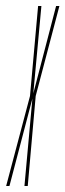

<svg xmlns="http://www.w3.org/2000/svg" viewBox="-58 -620 218 640"><path d="M-37.5 0 42 -300 69 -600H80L53 -308.5L129 -600H140L61 -300L34.5 0H23.5L50 -291.5L-26.5 0Z"/></svg>

Font: Anybody UltraCondensed Thin
Style: Italic
Weight: 100
Width: 1
Italic angle: -10°
Designer: Tyler Finck
Foundry: Etcetera Type Company
Version: Version 1.010; ttfautohint (v1.8.3) -l 8 -r 50 -G 200 -x 14 